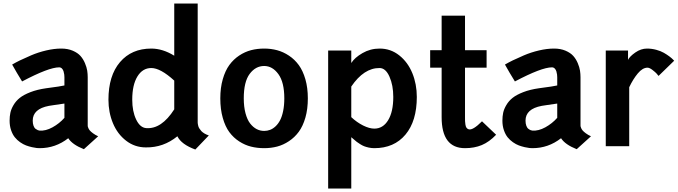

<svg xmlns="http://www.w3.org/2000/svg" viewBox="-20 -840 3893 1103"><path d="M106.9 -372.1Q90.8 -397.9 76.7 -422.1Q62.5 -446.3 56.2 -458L49.8 -469.2Q70.8 -481.4 94.2 -492.9Q117.7 -504.4 158.7 -522Q199.7 -539.6 245.6 -550.3Q291.5 -561 332 -561Q369.1 -561 397.7 -548.8Q426.3 -536.6 442.1 -518.8Q458 -501 468 -477.3Q478 -453.6 481 -434.3Q483.9 -415 483.9 -396V-119.1Q483.9 -116.7 484.1 -114.3Q484.4 -111.8 487.5 -104.2Q490.7 -96.7 496.3 -90.1Q502 -83.5 514.4 -74.2Q526.9 -64.9 543.9 -57.1L461.9 17.1Q395.5 -9.3 372.1 -45.9Q298.8 11.2 208 11.2Q200.7 11.2 190.7 10.3Q180.7 9.3 163.3 5.4Q146 1.5 129.6 -4.6Q113.3 -10.7 95.7 -22.9Q78.1 -35.2 65.2 -51.3Q52.2 -67.4 43.7 -92Q35.2 -116.7 35.2 -147Q35.2 -171.4 39.6 -192.1Q43.9 -212.9 57.6 -236.3Q71.3 -259.8 93.5 -277.6Q115.7 -295.4 154.5 -310.5Q193.4 -325.7 245.1 -333Q331.5 -344.2 350.1 -349.1V-396Q350.1 -403.3 349.1 -411.6Q348.1 -419.9 345.2 -429.9Q342.3 -439.9 335.7 -446.5Q329.1 -453.1 319.8 -453.1Q260.3 -453.1 106.9 -372.1ZM207 -89.8Q242.2 -86.9 281.7 -108.6Q321.3 -130.4 350.1 -163.1V-245.1Q338.9 -242.7 293 -236.8L261.2 -231.9Q168 -214.4 168 -147Q168 -129.9 172.6 -117.4Q177.2 -105 184.8 -99.6Q192.4 -94.2 197.3 -92.3Q202.1 -90.3 207 -89.8Z M817.9 6.8Q754.4 6.8 704.6 -31.5Q654.8 -69.8 628.9 -132.1Q603 -194.3 603 -267.1Q603 -405.3 669.4 -483.2Q735.8 -561 849.1 -561Q914.6 -561 981 -520V-819.8H1115.7V-139.2Q1116.2 -138.7 1115.7 -136Q1115.2 -133.3 1116.5 -127.7Q1117.7 -122.1 1119.1 -115.7Q1120.6 -109.4 1125.5 -101.6Q1130.4 -93.8 1136.7 -86.9Q1143.1 -80.1 1154.3 -73.2Q1165.5 -66.4 1179.7 -62L1102.1 19Q1022 -10.3 999 -57.1Q918.9 8.3 817.9 6.8ZM819.8 -104Q907.7 -97.2 981 -211.9V-377Q901.9 -449.2 849.1 -449.2Q799.3 -449.2 769.5 -400.9Q739.7 -352.5 739.7 -267.1Q739.7 -200.7 762 -153.8Q784.2 -106.9 819.8 -104Z M1245.6 -274.9Q1245.6 -335.9 1259.8 -385Q1273.9 -434.1 1297.6 -466.6Q1321.3 -499 1354 -520.8Q1386.7 -542.5 1422.4 -551.8Q1458 -561 1497.6 -561Q1536.6 -561 1572 -551.5Q1607.4 -542 1640.1 -520.3Q1672.9 -498.5 1696.5 -466.1Q1720.2 -433.6 1734.4 -384.5Q1748.5 -335.4 1748.5 -274.9Q1748.5 -213.4 1734.4 -164.3Q1720.2 -115.2 1696.5 -83Q1672.9 -50.8 1640.1 -29.1Q1607.4 -7.3 1572 2Q1536.6 11.2 1497.6 11.2Q1458 11.2 1422.6 2.4Q1387.2 -6.3 1354.2 -27.6Q1321.3 -48.8 1297.6 -80.8Q1273.9 -112.8 1259.8 -162.6Q1245.6 -212.4 1245.6 -274.9ZM1613.3 -274.9Q1613.3 -367.2 1579.3 -414.1Q1545.4 -460.9 1497.6 -460.9Q1448.2 -460.9 1414.3 -415.5Q1380.4 -370.1 1380.4 -274.9Q1380.4 -226.6 1390.4 -189.2Q1400.4 -151.9 1417.2 -130.4Q1434.1 -108.9 1454.3 -98.4Q1474.6 -87.9 1497.6 -87.9Q1515.1 -87.9 1531.5 -94Q1547.9 -100.1 1563 -114.3Q1578.1 -128.4 1589.1 -149.4Q1600.1 -170.4 1606.7 -202.6Q1613.3 -234.9 1613.3 -274.9Z M1998 243.2H1865.2V-549.8H1998V-478Q2017.1 -508.8 2062.3 -534.9Q2107.4 -561 2161.1 -561Q2224.6 -561 2273.9 -521.7Q2323.2 -482.4 2348.9 -419.4Q2374.5 -356.4 2374.5 -283.2Q2374.5 -144.5 2309.3 -66.7Q2244.1 11.2 2130.4 11.2Q2114.3 11.2 2098.6 7.8Q2083 4.4 2072.3 0.2Q2061.5 -3.9 2048.6 -12.2Q2035.6 -20.5 2029.5 -25.1Q2023.4 -29.8 2012 -39.8Q2000.5 -49.8 1998 -51.8ZM2161.1 -449.2Q2070.8 -450.2 1998 -342.8V-167Q2029.8 -137.2 2065.9 -119.1Q2102.1 -101.1 2130.4 -101.1Q2180.2 -101.1 2209.7 -149.4Q2239.3 -197.8 2239.3 -283.2Q2239.3 -350.1 2217.5 -399.4Q2195.8 -448.7 2161.1 -449.2Z M2451.2 -451.2V-551.8H2517.1V-750H2651.4V-551.8H2775.4V-451.2H2651.4V-167Q2651.4 -150.9 2651.6 -144.3Q2651.9 -137.7 2653.6 -125.2Q2655.3 -112.8 2659.9 -106.2Q2664.6 -99.6 2672.4 -97.2Q2695.8 -89.8 2749 -143.1L2830.1 -65.9Q2790.5 -24.4 2747.8 -6.6Q2705.1 11.2 2651.4 11.2Q2517.1 11.2 2517.1 -167V-451.2Z M2938 -372.1Q2921.9 -397.9 2907.7 -422.1Q2893.6 -446.3 2887.2 -458L2880.9 -469.2Q2901.9 -481.4 2925.3 -492.9Q2948.7 -504.4 2989.7 -522Q3030.8 -539.6 3076.7 -550.3Q3122.6 -561 3163.1 -561Q3200.2 -561 3228.8 -548.8Q3257.3 -536.6 3273.2 -518.8Q3289.1 -501 3299.1 -477.3Q3309.1 -453.6 3312 -434.3Q3314.9 -415 3314.9 -396V-119.1Q3314.9 -116.7 3315.2 -114.3Q3315.4 -111.8 3318.6 -104.2Q3321.8 -96.7 3327.4 -90.1Q3333 -83.5 3345.5 -74.2Q3357.9 -64.9 3375 -57.1L3293 17.1Q3226.6 -9.3 3203.1 -45.9Q3129.9 11.2 3039.1 11.2Q3031.7 11.2 3021.7 10.3Q3011.7 9.3 2994.4 5.4Q2977.1 1.5 2960.7 -4.6Q2944.3 -10.7 2926.8 -22.9Q2909.2 -35.2 2896.2 -51.3Q2883.3 -67.4 2874.8 -92Q2866.2 -116.7 2866.2 -147Q2866.2 -171.4 2870.6 -192.1Q2875 -212.9 2888.7 -236.3Q2902.3 -259.8 2924.6 -277.6Q2946.8 -295.4 2985.6 -310.5Q3024.4 -325.7 3076.2 -333Q3162.6 -344.2 3181.2 -349.1V-396Q3181.2 -403.3 3180.2 -411.6Q3179.2 -419.9 3176.3 -429.9Q3173.3 -439.9 3166.7 -446.5Q3160.2 -453.1 3150.9 -453.1Q3091.3 -453.1 2938 -372.1ZM3038.1 -89.8Q3073.2 -86.9 3112.8 -108.6Q3152.3 -130.4 3181.2 -163.1V-245.1Q3169.9 -242.7 3124 -236.8L3092.3 -231.9Q2999 -214.4 2999 -147Q2999 -129.9 3003.7 -117.4Q3008.3 -105 3015.9 -99.6Q3023.4 -94.2 3028.3 -92.3Q3033.2 -90.3 3038.1 -89.8Z M3460 -549.8H3587.9V-496.1Q3597.2 -515.6 3629.6 -538.3Q3662.1 -561 3696.8 -561Q3723.6 -561 3749.8 -554Q3775.9 -546.9 3793.7 -536.6Q3811.5 -526.4 3825.4 -515.9Q3839.4 -505.4 3846.2 -498L3853 -491.2L3763.2 -403.8Q3759.3 -409.2 3752.4 -417Q3745.6 -424.8 3728.5 -438Q3711.4 -451.2 3699.7 -451.2Q3671.4 -451.2 3644 -418.2Q3616.7 -385.3 3594.7 -338.9V0H3460Z"/></svg>

Font: Junction Bold
Style: Bold
Weight: 700
Designer: Caroline Hadilaksono
Foundry: Caroline Hadilaksono
Version: Version 001.001